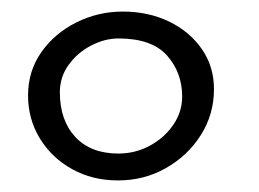

<svg xmlns="http://www.w3.org/2000/svg" viewBox="-20 -766 447 332"><path d="M184 -454Q140 -454 104.8 -473.5Q69.5 -493 49 -526.5Q28.5 -560 28.5 -601Q28.5 -643 51.5 -675.8Q74.5 -708.5 112 -727.2Q149.5 -746 192.5 -746Q236.5 -746 272.2 -728.8Q308 -711.5 329 -681.2Q350 -651 350 -612Q350 -568.5 327.5 -532.8Q305 -497 267.2 -475.5Q229.5 -454 184 -454ZM184.5 -500.5Q214 -500.5 239 -514Q264 -527.5 279.5 -550Q295 -572.5 295 -599Q295 -640.5 268.8 -670Q242.5 -699.5 185 -699.5Q161 -699.5 137.5 -687.2Q114 -675 98.8 -654Q83.5 -633 83.5 -606.5Q83.5 -558 110.2 -529.2Q137 -500.5 184.5 -500.5Z"/></svg>

Font: Grandstander Thin ExtraLight
Style: Regular
Weight: 250
Version: Version 1.200